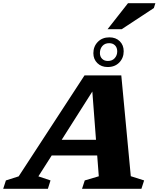

<svg xmlns="http://www.w3.org/2000/svg" viewBox="-84 -1183 994 1203"><path d="M735.5 -79 819 -52.5 802 0H430L447 -52.5L535 -78.5L525 -209H240L156.5 -78L232.5 -52.5L216 0H-64L-47 -52.5L33 -78L445.5 -710.5H676ZM302.5 -307H517.5L494.5 -609.5ZM601.5 -949Q641.5 -949 666.2 -924.8Q691 -900.5 691 -862Q691 -820 663.5 -791.5Q636 -763 590.5 -763Q551 -763 526 -787.5Q501 -812 501 -849.5Q501 -892 528.8 -920.5Q556.5 -949 601.5 -949ZM592 -801Q619.5 -801 635 -818.8Q650.5 -836.5 650.5 -861Q650.5 -884.5 636.8 -898.5Q623 -912.5 600 -912.5Q573 -912.5 557.5 -894.8Q542 -877 542 -850.5Q542 -828.5 555.5 -814.8Q569 -801 592 -801ZM590 -1000 718 -1163H889.5L880 -1132.5L678.5 -1000Z"/></svg>

Font: Newsreader 6pt
Style: Bold Italic
Weight: 700
Italic angle: -17°
Designer: Hugues Gentile
Foundry: Production Type
Version: Version 1.003; ttfautohint (v1.8.3)